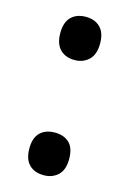

<svg xmlns="http://www.w3.org/2000/svg" viewBox="-93 -598 442 657"><g transform="rotate(15 128.5 -269.5)"><path d="M58 -474Q58 -512 77 -531Q96 -550 129 -550Q161 -550 180 -531Q199 -512 199 -474Q199 -435 179 -416Q159 -397 129 -397Q96 -397 77 -416.5Q58 -436 58 -474ZM58 -65Q58 -103 77 -121.5Q96 -140 129 -140Q161 -140 180 -122Q199 -104 199 -65Q199 -26 179 -7.5Q159 11 129 11Q96 11 77 -8Q58 -27 58 -65Z"/></g></svg>

Font: Noto Sans Ethiopic Condensed SemiBold
Style: Regular
Weight: 600
Width: 3
Designer: Monotype Design Team
Foundry: Monotype Imaging Inc.
Version: Version 2.102; ttfautohint (v1.8.4.7-5d5b)